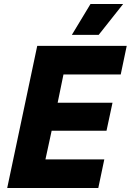

<svg xmlns="http://www.w3.org/2000/svg" viewBox="-20 -939 653 959"><path d="M16 0 166 -710H613L583 -567H297L268 -426H542L512 -286H238L207 -143H501L471 0ZM339 -765 432 -919H595L473 -765Z"/></svg>

Font: Geist Mono ExtraBold
Style: Italic
Weight: 800
Italic angle: -12°
Monospace: yes
Designer: Basement.studio, Andrés Briganti, Mateo Zaragoza
Foundry: Basement.studio, Vercel, Andrés Briganti, Guido Ferreyra, Mateo Zaragoza
Version: Version 1.500; ttfautohint (v1.8.4.7-5d5b)